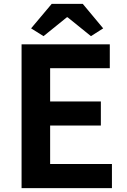

<svg xmlns="http://www.w3.org/2000/svg" viewBox="-20 -968 655 988"><path d="M91 -740V0H556V-124H238V-322H499V-446H238V-617H545V-740ZM204 -782 324 -879H328L448 -782L511 -822L406 -948H246L140 -822Z"/></svg>

Font: Kinto Sans
Style: Bold
Weight: 700
Designer: Authors: Ryoko NISHIZUKA  (kana & ideographs); Paul D. Hunt (Latin, Greek & Cyrillic); Wenlong ZHANG  (bopomofo); Sandol
Foundry: Adobe Systems Incorporated, ookami Inc.
Version: Version 0.001